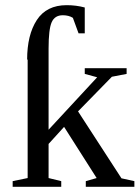

<svg xmlns="http://www.w3.org/2000/svg" viewBox="-20 -723 540 743"><path d="M87 -493 85 -492Q85 -588 122.5 -645.5Q160 -703 238 -703Q275 -703 308 -694V-594H284L262 -654Q246 -664 223 -664Q192 -664 180 -637Q168 -610 168 -535V-221L356 -424L308 -437V-459H470V-437L413 -426L282 -292L450 -33L500 -22V0H312V-22L354 -34L228 -232L168 -166V-34L217 -22V0H29V-22L87 -34Z"/></svg>

Font: Libra Serif Modern
Style: Regular
Weight: 400
Designer: Stefan Peev, Context Ltd
Foundry: Stefan Peev, Context Ltd
Version: Version 1.000